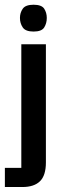

<svg xmlns="http://www.w3.org/2000/svg" viewBox="-30 -595 294 799"><path d="M109.7 -463.7Q76.3 -463.7 64.7 -480.8Q53 -498 53 -520.3Q53 -542 64.7 -558.7Q76.3 -575.3 109.7 -575.3Q143.3 -575.3 154 -558.7Q164.7 -542 164.7 -520.3Q164.7 -498 154 -480.8Q143.3 -463.7 109.7 -463.7ZM58.7 -410.7H161V81Q161 135.3 136.3 159.3Q111.7 183.3 63 183.3H-9.7V103.7H58.7Z"/></svg>

Font: Darker Grotesque Light
Style: Regular
Weight: 300
Designer: Gabriel Lam
Foundry: TypeRant
Version: Version 1.000;gftools[0.9.28]